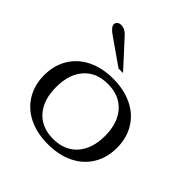

<svg xmlns="http://www.w3.org/2000/svg" viewBox="-196 -894 1057 1057"><g transform="rotate(45 332.5 -365.0)"><path d="M49 -245Q49 -321 84 -379Q119 -437 183 -468.5Q247 -500 332 -500Q417 -500 481.5 -468.5Q546 -437 581 -379Q616 -321 616 -245Q616 -169 581 -111Q546 -53 481.5 -21.5Q417 10 332 10Q247 10 183 -21.5Q119 -53 84 -111Q49 -169 49 -245ZM523 -245Q523 -345 472 -402Q421 -459 332 -459Q243 -459 192.5 -402Q142 -345 142 -245Q142 -145 192.5 -88Q243 -31 332 -31Q421 -31 472 -88Q523 -145 523 -245ZM160 -667Q122 -693 122 -714Q122 -725 130.5 -732.5Q139 -740 154 -740Q184 -740 207 -714L348 -560H313Z"/></g></svg>

Font: Fahkwang
Style: Regular
Weight: 400
Version: Version 1.000; ttfautohint (v1.6)